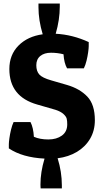

<svg xmlns="http://www.w3.org/2000/svg" viewBox="-20 -887 581 1082"><path d="M337.9 -581.1Q303.7 -589.8 267.1 -589.8Q230 -589.8 207.5 -571.8Q184.6 -553.2 184.6 -519.5Q184.6 -485.8 201.7 -467Q218.8 -448.2 268.6 -434.1L357.9 -408.2Q429.7 -387.2 472.2 -342.5Q514.6 -297.9 514.6 -209.5Q514.6 -150.9 487.8 -105.2Q460.9 -59.6 413.6 -31.2Q366.2 -2.9 304.7 4.9Q328.6 81.1 328.6 158.2V174.8H209Q208.5 169.4 208.3 163.8Q208 158.2 208 152.8Q208 83 231 6.8Q106 0.5 29.8 -50.8V-74.2Q29.8 -85.4 33 -108.4Q36.1 -131.3 42.2 -156.5Q48.3 -181.6 56.6 -199.2H151.9Q168 -167.5 170.9 -116.2Q204.6 -101.1 252.4 -101.1Q298.8 -101.1 328.9 -123Q358.9 -145 358.9 -186Q358.9 -205.6 356 -217.8Q353 -230.5 337.4 -244.6Q321.8 -258.8 293 -268.1L189.9 -297.9Q32.7 -342.3 32.7 -498Q32.7 -578.1 84.2 -630.1Q135.7 -682.1 220.7 -693.8Q196.8 -772.9 196.8 -846.2V-867.2H316.9V-850.1Q316.9 -775.9 293.9 -696.8Q388.7 -691.9 480 -649.9V-627Q480 -615.7 476.8 -592.5Q473.6 -569.3 467.5 -544.4Q461.4 -519.5 452.6 -502H357.9Q341.3 -531.2 337.9 -581.1Z"/></svg>

Font: Odor Mean Chey
Style: Regular
Weight: 400
Designer: Danh Hong
Version: Version 8.002; ttfautohint (v1.8.3)